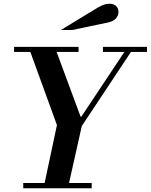

<svg xmlns="http://www.w3.org/2000/svg" viewBox="-20 -1004 804 1024"><path d="M292 -314 132 -754H272L419 -357ZM361 -309 410 -382H414L648 -734H683L401 -309ZM212 0 289 -362H423L342 0ZM104 0V-28H469V0ZM55 -727V-754H399V-727ZM529 -727V-754H764V-727ZM305 -844 479 -950Q509 -969 527.5 -976.5Q546 -984 564 -984Q587 -984 599.5 -971.5Q612 -959 612 -940Q612 -921 597.5 -905Q583 -889 551 -883L365 -844Z"/></svg>

Font: Libre Bodoni Medium
Style: Italic
Weight: 500
Italic angle: -13°
Designer: Pablo Impallari, Rodrigo Fuenzalida
Foundry: Impallari Type
Version: Version 2.005;gftools[0.9.23]